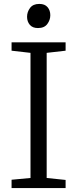

<svg xmlns="http://www.w3.org/2000/svg" viewBox="-20 -959 394 979"><path d="M135.5 -51.5V-689.5L39 -700.5V-743H314.5V-700.5L218 -689.5V-51.5L314.5 -41.5V0H39V-42.5ZM173 -816Q146 -816 132 -832.5Q118 -849 118 -873.5Q118 -898 133.2 -918.5Q148.5 -939 180 -939H181Q208.5 -939 222.5 -922.5Q236.5 -906 236.5 -881.5Q236.5 -857 221.2 -836.5Q206 -816 174 -816Z"/></svg>

Font: Merriweather 20pt Light
Style: Regular
Weight: 300
Version: Version 2.100